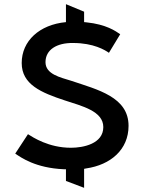

<svg xmlns="http://www.w3.org/2000/svg" viewBox="-20 -809 680 920"><path d="M84 -507C84 -404 178 -365 290 -328C372 -301 475 -277 475 -200C475 -120 379 -101 320 -101C213 -101 138 -151 114 -166L53 -73C81 -54 150 -4 286 2H296V58L383 91V0L393 -2C510 -19 596 -92 596 -206C596 -344 449 -379 321 -422C270 -438 198 -453 198 -511C198 -571 252 -604 330 -603C429 -603 483 -569 502 -556L556 -645C534 -660 490 -692 394 -702L383 -703V-753L296 -789V-703C169 -691 84 -613 84 -507Z"/></svg>

Font: Bluebird
Style: LiExt
Weight: 300
Designer: Jasper
Foundry: Cannot Into Space Fonts
Version: Version 0.98